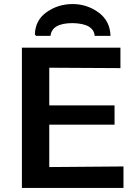

<svg xmlns="http://www.w3.org/2000/svg" viewBox="-20 -927 677 947"><path d="M158 -750 152 -757Q154 -828 210.5 -867.5Q267 -907 338 -907Q409 -907 466 -865.5Q523 -824 525 -750H447Q442 -811 338 -813Q236 -813 229 -750ZM88 0V-692H574V-591L223 -593V-407H545V-312H223V-103L589 -106V0Z"/></svg>

Font: Coval
Style: Bold
Weight: 700
Foundry: Context Ltd
Version: Version 001.000